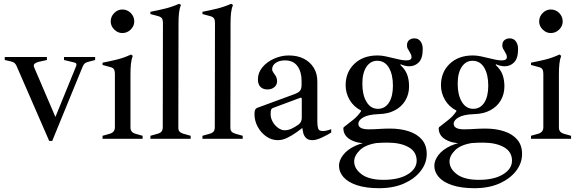

<svg xmlns="http://www.w3.org/2000/svg" viewBox="-20 -731 3049 1011"><path d="M239 11 67 -384Q62 -395 55.5 -400Q49 -405 36 -408L5 -415V-431H227V-415L182 -405Q168 -401 161.5 -394.5Q155 -388 160 -376L280 -96H264L381 -383Q384 -391 381.5 -396Q379 -401 363 -404L317 -415V-431H481V-415L447 -406Q434 -403 427.5 -398Q421 -393 416 -382L255 11Z M520 0V-16L559 -27Q585 -35 585 -61V-339Q585 -359 579.5 -367Q574 -375 560 -378L520 -389V-401Q562 -409 598 -418Q634 -427 670 -444L679 -437Q672 -418 669.5 -395Q667 -372 667 -339V-59Q667 -46 674 -38Q681 -30 692 -27L731 -16V0ZM624 -557Q600 -557 581.5 -575.5Q563 -594 563 -618Q563 -644 581.5 -662.5Q600 -681 624 -681Q650 -681 668.5 -662.5Q687 -644 687 -618Q687 -594 668.5 -575.5Q650 -557 624 -557Z M772 0V-16L811 -27Q825 -31 831 -39Q837 -47 837 -61L838 -607Q838 -627 832.5 -634.5Q827 -642 813 -646L772 -657V-669Q814 -677 850.5 -686Q887 -695 923 -711L933 -705Q925 -686 922.5 -662.5Q920 -639 920 -607L919 -59Q919 -45 925.5 -38Q932 -31 945 -27L984 -16V0Z M1046 0V-16L1085 -27Q1099 -31 1105 -39Q1111 -47 1111 -61L1112 -607Q1112 -627 1106.5 -634.5Q1101 -642 1087 -646L1046 -657V-669Q1088 -677 1124.5 -686Q1161 -695 1197 -711L1207 -705Q1199 -686 1196.5 -662.5Q1194 -639 1194 -607L1193 -59Q1193 -45 1199.5 -38Q1206 -31 1219 -27L1258 -16V0Z M1443 7Q1410 7 1382 -12.5Q1354 -32 1337 -63.5Q1320 -95 1320 -129Q1320 -146 1323.5 -153Q1327 -160 1334 -163L1530 -235Q1552 -243 1560 -253.5Q1568 -264 1568 -283V-306Q1568 -352 1546.5 -382.5Q1525 -413 1480 -413Q1451 -413 1432 -400Q1413 -387 1413 -366Q1413 -360 1416.5 -354Q1420 -348 1424 -342Q1431 -334 1435 -324.5Q1439 -315 1439 -304Q1439 -284 1424.5 -272Q1410 -260 1388 -260Q1365 -260 1351.5 -273.5Q1338 -287 1338 -313Q1338 -348 1361.5 -376.5Q1385 -405 1423 -422Q1461 -439 1500 -439Q1547 -439 1580.5 -421.5Q1614 -404 1632.5 -373.5Q1651 -343 1651 -302V-90Q1651 -70 1655 -55.5Q1659 -41 1679 -41Q1699 -41 1724 -51V-33Q1705 -21 1675.5 -7Q1646 7 1625 7Q1604 7 1592.5 -3.5Q1581 -14 1576.5 -32Q1572 -50 1571 -73V-85L1587 -69Q1566 -52 1541.5 -34.5Q1517 -17 1492 -5Q1467 7 1443 7ZM1479 -45Q1497 -45 1515.5 -53.5Q1534 -62 1553 -76Q1569 -88 1569 -111V-211Q1569 -214 1566.5 -216Q1564 -218 1561 -216L1416 -162Q1410 -160 1407.5 -153Q1405 -146 1405 -130Q1405 -109 1416 -89.5Q1427 -70 1444.5 -57.5Q1462 -45 1479 -45Z M1976 260Q1908 260 1860.5 244.5Q1813 229 1789 202Q1765 175 1765 142Q1765 114 1786.5 85.5Q1808 57 1850.5 37Q1893 17 1955 14L1970 21Q1905 30 1875 59.5Q1845 89 1845 119Q1845 158 1884.5 187Q1924 216 1999 216Q2080 216 2127 187Q2174 158 2174 115Q2174 68 2131.5 44Q2089 20 2021 20Q1993 20 1966 22Q1939 24 1911 24Q1858 24 1823 3Q1788 -18 1788 -56Q1788 -58 1789.5 -60.5Q1791 -63 1795 -65Q1822 -86 1843 -103Q1864 -120 1881 -145V-149Q1842 -169 1821 -205Q1800 -241 1800 -282Q1800 -351 1846 -395Q1892 -439 1968 -439Q1988 -439 2009.5 -434.5Q2031 -430 2051 -425Q2070 -420 2088 -416.5Q2106 -413 2120 -413Q2147 -413 2147 -430Q2147 -438 2143.5 -445.5Q2140 -453 2135 -461Q2130 -468 2126.5 -475.5Q2123 -483 2123 -491Q2123 -511 2134.5 -520Q2146 -529 2162 -529Q2183 -529 2194.5 -513Q2206 -497 2206 -473Q2206 -424 2185.5 -403Q2165 -382 2135 -382Q2113 -382 2089 -393V-388Q2114 -365 2124 -338Q2134 -311 2134 -276Q2134 -235 2114.5 -202Q2095 -169 2059 -150Q2023 -131 1973 -130Q1919 -128 1893 -113Q1867 -98 1867 -79Q1867 -65 1880.5 -57.5Q1894 -50 1922 -50Q1946 -50 1976 -52Q2006 -54 2033 -54Q2089 -54 2133 -39.5Q2177 -25 2202 4.5Q2227 34 2227 80Q2227 128 2195.5 169Q2164 210 2108 235Q2052 260 1976 260ZM1970 -158Q2007 -158 2028 -190.5Q2049 -223 2049 -280Q2049 -339 2027.5 -375Q2006 -411 1966 -411Q1931 -411 1909.5 -379Q1888 -347 1888 -290Q1888 -231 1910 -194.5Q1932 -158 1970 -158Z M2478 260Q2410 260 2362.5 244.5Q2315 229 2291 202Q2267 175 2267 142Q2267 114 2288.5 85.5Q2310 57 2352.5 37Q2395 17 2457 14L2472 21Q2407 30 2377 59.5Q2347 89 2347 119Q2347 158 2386.5 187Q2426 216 2501 216Q2582 216 2629 187Q2676 158 2676 115Q2676 68 2633.5 44Q2591 20 2523 20Q2495 20 2468 22Q2441 24 2413 24Q2360 24 2325 3Q2290 -18 2290 -56Q2290 -58 2291.5 -60.5Q2293 -63 2297 -65Q2324 -86 2345 -103Q2366 -120 2383 -145V-149Q2344 -169 2323 -205Q2302 -241 2302 -282Q2302 -351 2348 -395Q2394 -439 2470 -439Q2490 -439 2511.5 -434.5Q2533 -430 2553 -425Q2572 -420 2590 -416.5Q2608 -413 2622 -413Q2649 -413 2649 -430Q2649 -438 2645.5 -445.5Q2642 -453 2637 -461Q2632 -468 2628.5 -475.5Q2625 -483 2625 -491Q2625 -511 2636.5 -520Q2648 -529 2664 -529Q2685 -529 2696.5 -513Q2708 -497 2708 -473Q2708 -424 2687.5 -403Q2667 -382 2637 -382Q2615 -382 2591 -393V-388Q2616 -365 2626 -338Q2636 -311 2636 -276Q2636 -235 2616.5 -202Q2597 -169 2561 -150Q2525 -131 2475 -130Q2421 -128 2395 -113Q2369 -98 2369 -79Q2369 -65 2382.5 -57.5Q2396 -50 2424 -50Q2448 -50 2478 -52Q2508 -54 2535 -54Q2591 -54 2635 -39.5Q2679 -25 2704 4.5Q2729 34 2729 80Q2729 128 2697.5 169Q2666 210 2610 235Q2554 260 2478 260ZM2472 -158Q2509 -158 2530 -190.5Q2551 -223 2551 -280Q2551 -339 2529.5 -375Q2508 -411 2468 -411Q2433 -411 2411.5 -379Q2390 -347 2390 -290Q2390 -231 2412 -194.5Q2434 -158 2472 -158Z M2776 0V-16L2815 -27Q2841 -35 2841 -61V-339Q2841 -359 2835.5 -367Q2830 -375 2816 -378L2776 -389V-401Q2818 -409 2854 -418Q2890 -427 2926 -444L2935 -437Q2928 -418 2925.5 -395Q2923 -372 2923 -339V-59Q2923 -46 2930 -38Q2937 -30 2948 -27L2987 -16V0ZM2880 -557Q2856 -557 2837.5 -575.5Q2819 -594 2819 -618Q2819 -644 2837.5 -662.5Q2856 -681 2880 -681Q2906 -681 2924.5 -662.5Q2943 -644 2943 -618Q2943 -594 2924.5 -575.5Q2906 -557 2880 -557Z"/></svg>

Font: Ibarra Real Nova Medium
Style: Regular
Weight: 500
Designer: Jose Maria Ribagorda & Octavio Pardo
Foundry: Jose Maria Ribagorda
Version: Version 2.000